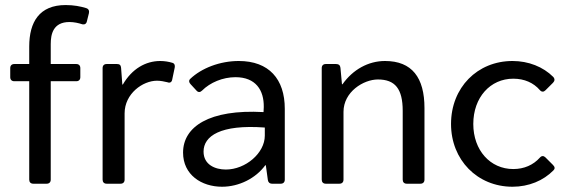

<svg xmlns="http://www.w3.org/2000/svg" viewBox="-20 -709 2186 741"><path d="M248 -624C265.6 -624 283.2 -620.1 297.9 -615.2C306.6 -613.3 313.5 -617.2 315.4 -627L323.2 -658.2C325.2 -667 322.3 -674.8 312.5 -677.7C290 -684.6 264.6 -689.5 233.4 -689.5C131.8 -689.5 92.8 -624 92.8 -529.3V-461.9H35.2C25.4 -461.9 19.5 -456.1 19.5 -446.3V-411.1C19.5 -401.4 25.4 -395.5 35.2 -395.5H92.8V-15.6C92.8 -5.9 98.6 0 108.4 0H160.2C169.9 0 175.8 -5.9 175.8 -15.6V-395.5H274.4C284.2 -395.5 290 -401.4 290 -411.1V-446.3C290 -456.1 284.2 -461.9 274.4 -461.9H175.8V-539.1C175.8 -576.2 184.6 -624 248 -624Z M598.6 -473.6C542 -473.6 489.3 -443.4 454.1 -382.8H452.1L447.3 -447.3C446.3 -458 441.4 -461.9 431.6 -461.9H391.6C381.8 -461.9 376 -456.1 376 -446.3V-15.6C376 -5.9 381.8 0 391.6 0H445.3C455.1 0 460.9 -5.9 460.9 -15.6V-271.5C460.9 -347.7 531.2 -397.5 585.9 -397.5C599.6 -397.5 614.3 -394.5 626 -391.6C635.7 -387.7 642.6 -391.6 644.5 -401.4L654.3 -448.2C656.2 -457 653.3 -464.8 644.5 -466.8C631.8 -470.7 615.2 -473.6 598.6 -473.6Z M901.4 -473.6C829.1 -473.6 757.8 -446.3 713.9 -404.3C708 -398.4 709 -390.6 715.8 -383.8L738.3 -359.4C745.1 -351.6 752.9 -352.5 759.8 -359.4C791 -390.6 839.8 -411.1 888.7 -411.1C966.8 -411.1 999 -361.3 998 -295.9L997.1 -276.4C787.1 -288.1 686.5 -219.7 686.5 -120.1C686.5 -34.2 757.8 11.7 836.9 11.7C902.3 11.7 966.8 -20.5 1003.9 -71.3H1005.9L1013.7 -14.6C1014.6 -5.9 1020.5 0 1030.3 0H1063.5C1073.2 0 1079.1 -5.9 1079.1 -15.6V-289.1C1079.1 -404.3 1017.6 -473.6 901.4 -473.6ZM851.6 -54.7C810.5 -54.7 765.6 -73.2 765.6 -124C765.6 -183.6 830.1 -229.5 1002 -216.8V-185.5C1002 -118.2 927.7 -54.7 851.6 -54.7Z M1465.8 -473.6C1401.4 -473.6 1341.8 -440.4 1301.8 -383.8H1299.8L1293.9 -447.3C1293 -457 1287.1 -461.9 1277.3 -461.9H1237.3C1227.5 -461.9 1221.7 -456.1 1221.7 -446.3V-15.6C1221.7 -5.9 1227.5 0 1237.3 0H1290C1299.8 0 1305.7 -5.9 1305.7 -15.6V-277.3C1305.7 -354.5 1382.8 -402.3 1438.5 -402.3C1504.9 -402.3 1534.2 -366.2 1534.2 -281.2V-15.6C1534.2 -5.9 1540 0 1549.8 0H1602.5C1612.3 0 1618.2 -5.9 1618.2 -15.6V-292C1618.2 -409.2 1570.3 -473.6 1465.8 -473.6Z M1958 11.7C2020.5 11.7 2077.1 -11.7 2116.2 -51.8C2122.1 -57.6 2122.1 -64.5 2114.3 -72.3L2085 -101.6C2078.1 -108.4 2070.3 -108.4 2063.5 -100.6C2038.1 -72.3 2002.9 -56.6 1960.9 -56.6C1872.1 -56.6 1806.6 -128.9 1806.6 -230.5C1806.6 -333 1872.1 -405.3 1960.9 -405.3C2003.9 -405.3 2039.1 -389.6 2063.5 -361.3C2070.3 -353.5 2078.1 -353.5 2085 -360.4L2114.3 -389.6C2121.1 -396.5 2122.1 -404.3 2115.2 -412.1C2076.2 -451.2 2019.5 -473.6 1958 -473.6C1822.3 -473.6 1720.7 -371.1 1720.7 -230.5C1720.7 -91.8 1822.3 11.7 1958 11.7Z"/></svg>

Font: Ed Sans Neue
Style: Regular
Weight: 400
Designer: Stephen Hutchings
Version: Version 1.004;PS 001.004;hotconv 1.0.88;makeotf.lib2.5.64775